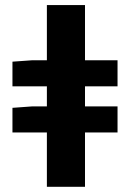

<svg xmlns="http://www.w3.org/2000/svg" viewBox="-20 -720 501 740"><path d="M28 -209.4V-304.4L104.9 -310H433V-209.4ZM28 -387.3V-482.3L104.9 -487.8H433V-387.3ZM160.7 0V-700.4H307.6V0Z"/></svg>

Font: Source Sans Variable
Style: Regular
Weight: 200
Designer: Paul D. Hunt
Foundry: Adobe Systems Incorporated
Version: Version 3.006;hotconv 1.0.111;makeotfexe 2.5.65597